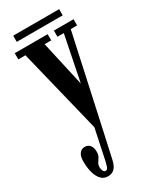

<svg xmlns="http://www.w3.org/2000/svg" viewBox="-218 -662 785 970"><g transform="rotate(-30 175.0 -176.5)"><path d="M104.5 251Q81 251 65.2 234Q49.5 217 41.8 188.2Q34 159.5 34 123.5Q34 94 45.5 78.5Q57 63 76.5 63Q95.5 63 106.5 76.5Q117.5 90 117.5 114Q117.5 132.5 110.8 144Q104 155.5 97.2 165.2Q90.5 175 90.5 189.5Q90.5 202 95 211.5Q99.5 221 109 221Q114.5 221 118.2 216.8Q122 212.5 125 203Q128 193.5 131.5 179L169 1.5L49 -487.5H7.5V-523.5H199.5V-487.5H161L220 -224L273 -487.5H236V-523.5H350.5V-487.5H313.5L206.5 3.5L166 187.5Q162 207.5 154.5 221.8Q147 236 135 243.5Q123 251 104.5 251ZM45 -568V-604H313V-568Z"/></g></svg>

Font: Imbue Thin 10pt SemiBold
Style: Regular
Weight: 600
Version: Version 1.102